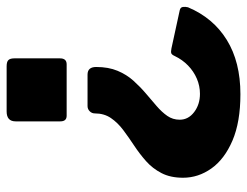

<svg xmlns="http://www.w3.org/2000/svg" viewBox="-103 -467 745 579"><g transform="rotate(-90 269.5 -177.5)"><path d="M193 -503Q193 -530 223 -530H359Q373 -530 378 -524.5Q383 -519 383 -507V-369Q383 -349 365 -349H210Q193 -349 193 -368ZM528 -8Q537 -6 538 1.5Q539 9 537 17Q505 93 438.5 134Q372 175 275 175Q191 175 135 151Q79 127 51 87.5Q23 48 23 2Q23 -36 37 -63Q51 -90 73 -109.5Q95 -129 120 -145.5Q145 -162 167 -178.5Q189 -195 203 -215.5Q217 -236 217 -264Q217 -273 223.5 -279.5Q230 -286 239 -286H334Q357 -286 357 -260Q357 -223 345.5 -195.5Q334 -168 315.5 -147.5Q297 -127 277 -110Q257 -93 239 -77.5Q221 -62 209.5 -45.5Q198 -29 198 -8Q198 18 221 35.5Q244 53 276 53Q300 53 322 43.5Q344 34 361.5 17Q379 0 390 -23Q394 -32 398.5 -33.5Q403 -35 413 -33Z"/></g></svg>

Font: Libre Franklin Thin ExtraBold
Style: Regular
Weight: 800
Version: Version 3.000